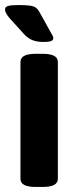

<svg xmlns="http://www.w3.org/2000/svg" viewBox="-22 -738 307 760"><path d="M119 2Q59 2 59 -30V-493Q59 -525 119 -525H147Q207 -525 207 -493V-30Q207 2 147 2ZM148 -572Q126 -572 108 -578.5Q90 -585 74 -602L17 -665Q8 -675 3 -684Q-2 -693 -2 -701Q-2 -711 10 -714.5Q22 -718 51 -718Q82 -718 98 -715.5Q114 -713 122 -706Q130 -699 136 -687L176 -615Q182 -604 185.5 -598Q189 -592 189 -587Q189 -580 181.5 -576Q174 -572 148 -572Z"/></svg>

Font: Asap
Style: Regular
Weight: 400
Designer: Pablo Cosgaya
Foundry: Omnibus-Type
Version: Version 3.001